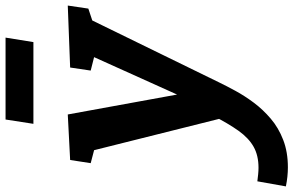

<svg xmlns="http://www.w3.org/2000/svg" viewBox="-256 -599 1041 681"><g transform="rotate(-90 264.5 -258.5)"><path d="M-56.1 235 -38.1 133.8Q-24.3 135.5 -12.7 136.7Q-1.1 137.9 10 137.9Q53.5 137.9 84.3 120.6Q115.2 103.3 141.1 67.1Q167 30.8 196 -26.1L189.2 21.6L69.8 -455.3L80.5 -443.1L26.3 -457.3L37.5 -530.2L199 -538.6L281.3 -87L244.2 -94.5L407.4 -456.6L412.1 -442.8L354.7 -457.3L365.5 -530.2L585.3 -538.6L574.5 -465.7L514.7 -445.8L535.5 -458L312.7 -1.8Q300.1 24.3 282.6 56.4Q265.1 88.6 240.8 121.2Q216.5 153.7 184.1 181.3Q151.7 209 108.8 225.5Q66 242.1 11.3 242.1Q-21.1 242.1 -56.1 235ZM471.6 -759.3 455.7 -660.5H165.8L181.1 -759.3Z"/></g></svg>

Font: Bitter Thin
Style: Italic
Weight: 100
Italic angle: -9°
Designer: Sol Matas, and Bitter project Authors
Foundry: Sol Matas
Version: Version 2.002